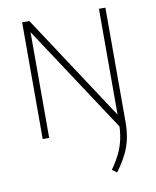

<svg xmlns="http://www.w3.org/2000/svg" viewBox="-90 -664 784 964"><g transform="rotate(-10 302.0 -182.5)"><path d="M89.5 0V-595H126.5L494 -35.5L486.5 14.5L109 -559.5H122.5V0ZM428.5 230 404.5 212.5Q431 175.5 448 140.2Q465 105 473 65.8Q481 26.5 481 -22V-595H514V-11.5Q514 36 505.2 75.5Q496.5 115 477.5 152.2Q458.5 189.5 428.5 230Z"/></g></svg>

Font: Encode Sans SC SemiCondensed Thin
Style: Regular
Weight: 250
Width: 4
Designer: Multiple Designers
Foundry: Impallari Type
Version: Version 3.002